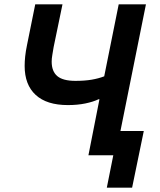

<svg xmlns="http://www.w3.org/2000/svg" viewBox="-20 -718 738 888"><path d="M474 150 504 0H389L440 -259H436Q411 -247 374.5 -239.5Q338 -232 294 -232Q196 -232 145 -279Q94 -326 94 -413Q94 -434 96.5 -457.5Q99 -481 105 -510L143 -698H269L228 -500Q225 -481 222 -464Q219 -447 219 -433Q219 -388 245 -366Q271 -344 329 -344Q372 -344 404 -349.5Q436 -355 462 -365L529 -698H655L537 -112H645L591 150Z"/></svg>

Font: IBM Plex Sans SemiBold
Style: Italic
Weight: 600
Italic angle: -11.31°
Designer: Mike Abbink, Paul van der Laan, Pieter van Rosmalen
Foundry: Bold Monday
Version: Version 3.201